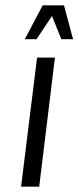

<svg xmlns="http://www.w3.org/2000/svg" viewBox="-20 -700 294 720"><path d="M127 0 186 -484H119L59 0ZM73 -553H117L175 -640L210 -553H254L220 -680H140Z"/></svg>

Font: Gamestation Condensed
Style: Italic
Weight: 400
Width: 3
Designer: Jonas Hecksher
Foundry: Jonas Hecksher, Playtypeª, e-types AS
Version: Version 1.003